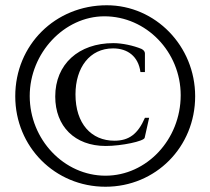

<svg xmlns="http://www.w3.org/2000/svg" viewBox="-20 -696 800 730"><path d="M667 -334C667 -166 538 -28 381 -28C224 -28 93 -165 93 -331C93 -494 224 -634 377 -634C536 -634 667 -499 667 -334ZM722 -330C722 -521 571 -676 386 -676C190 -676 38 -525 38 -330C38 -138 189 14 381 14C572 14 722 -137 722 -330ZM547 -248H531C504 -186 470 -161 415 -161C327 -161 267 -226 267 -337C267 -439 321 -512 410 -512C465 -512 506 -482 514 -422H531V-493C531 -500 526 -506 518 -510C487 -523 444 -532 411 -532C279 -532 190 -452 190 -329C190 -216 264 -141 382 -141C442 -141 527 -159 530 -172Z"/></svg>

Font: XITS
Style: Regular
Weight: 400
Designer: MicroPress Inc., with final additions and corrections provided by Coen Hoffman, Elsevier (retired)
Version: Version 1.302